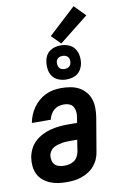

<svg xmlns="http://www.w3.org/2000/svg" viewBox="-105 -1034 685 1099"><g transform="rotate(-10 237.5 -484.5)"><path d="M192 8Q167 8 142.5 4.5Q118 1 96 -8Q74 -17 55.5 -32.5Q37 -48 26.5 -69.5Q16 -91 13.5 -116Q11 -141 15 -166Q19 -190 30.5 -214Q42 -238 61.5 -256Q81 -274 104.5 -286Q128 -298 153 -304.5Q178 -311 203 -313.5Q228 -316 252 -316H308L313 -347Q316 -363 314.5 -379Q313 -395 305.5 -408Q298 -421 283.5 -427Q269 -433 252 -433Q237 -433 222 -429Q207 -425 194.5 -414.5Q182 -404 174 -389.5Q166 -375 163 -360H53Q57 -383 66 -405Q75 -427 89 -447Q103 -467 121.5 -483Q140 -499 162 -509.5Q184 -520 207 -524Q230 -528 253 -528Q279 -528 305.5 -523.5Q332 -519 354 -507.5Q376 -496 392.5 -477Q409 -458 417 -434.5Q425 -411 425.5 -384.5Q426 -358 422 -331L389 -136Q386 -114 377.5 -93.5Q369 -73 354 -55Q339 -37 319.5 -24.5Q300 -12 278.5 -4.5Q257 3 235 5.5Q213 8 192 8ZM194 -87Q208 -87 222.5 -90Q237 -93 250 -101.5Q263 -110 270.5 -123.5Q278 -137 281 -151L292 -221H252Q239 -221 227 -220.5Q215 -220 202 -217.5Q189 -215 177 -211.5Q165 -208 153.5 -201Q142 -194 134.5 -182.5Q127 -171 125 -159Q123 -144 126.5 -129Q130 -114 139.5 -104.5Q149 -95 164 -91Q179 -87 194 -87ZM292 -571Q268 -571 246.5 -579.5Q225 -588 212 -605.5Q199 -623 195.5 -646.5Q192 -670 196 -694Q198 -710 206.5 -725.5Q215 -741 229 -751Q243 -761 259.5 -765Q276 -769 292 -769Q316 -769 337.5 -760.5Q359 -752 372 -734.5Q385 -717 389 -693.5Q393 -670 389 -646Q386 -630 377.5 -614.5Q369 -599 355.5 -589Q342 -579 325 -575Q308 -571 292 -571ZM292 -632Q298 -632 304.5 -633.5Q311 -635 316.5 -639Q322 -643 325.5 -648.5Q329 -654 330 -661Q332 -670 330.5 -679Q329 -688 323.5 -695Q318 -702 309.5 -705Q301 -708 292 -708Q286 -708 279.5 -706.5Q273 -705 267.5 -701Q262 -697 258.5 -691.5Q255 -686 254 -679Q253 -670 254.5 -661Q256 -652 261 -645Q266 -638 274.5 -635Q283 -632 292 -632ZM298 -779 246 -831 404 -977 467 -913Z"/></g></svg>

Font: Iosevka QP
Style: Bold Italic
Weight: 700
Italic angle: -9°
Designer: Belleve Invis
Foundry: Belleve Invis
Version: Version 20.0.0; ttfautohint (v1.8.4)